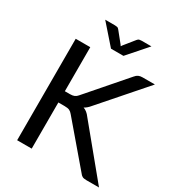

<svg xmlns="http://www.w3.org/2000/svg" viewBox="-210 -1042 1088 1176"><g transform="rotate(30 334.0 -454.5)"><path d="M89.5 0ZM192.5 -406H228Q247 -406 258.8 -410.8Q270.5 -415.5 280 -427L512 -694Q522.5 -707 534 -712.2Q545.5 -717.5 562 -717.5H649.5L381.5 -411Q362 -387 342 -377Q369 -367.5 389.5 -339L668.5 0H579Q559 0 549.5 -5.8Q540 -11.5 533 -21.5L293 -303Q283 -315.5 271.2 -321Q259.5 -326.5 236 -326.5H192.5V0H89.5V-717.5H192.5ZM187.5 -909H256.5Q263 -909 271.5 -907.5Q280 -906 286.5 -897L345 -824.5Q348 -819 351 -815.5L357 -824.5L415 -896.5Q422 -906 430.5 -907.5Q439 -909 445.5 -909H514.5L395 -773H307Z"/></g></svg>

Font: Lato Medium
Style: Regular
Weight: 500
Designer: Lukasz Dziedzic
Foundry: tyPoland Lukasz Dziedzic
Version: Version 2.006; 2014-01-15